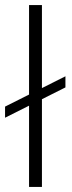

<svg xmlns="http://www.w3.org/2000/svg" viewBox="-22 -740 286 760"><path d="M93 0V-720H144V0ZM-2 -274V-318L237 -438V-394Z"/></svg>

Font: Chivo Medium Thin
Style: Regular
Weight: 250
Version: Version 2.002